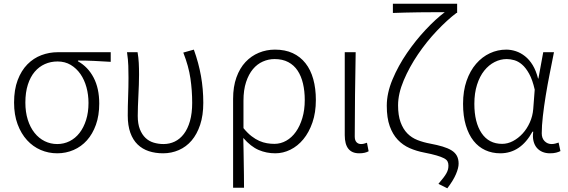

<svg xmlns="http://www.w3.org/2000/svg" viewBox="-20 -815 3067 1037"><path d="M289 13Q242 13 200 -5Q158 -23 126 -58Q94 -93 75 -144Q56 -195 56 -261Q56 -331 75.5 -382.5Q95 -434 128 -467.5Q161 -501 203.5 -517Q246 -533 292 -533H578V-481Q531 -484 489 -486Q447 -488 401 -488V-484Q455 -454 485.5 -396Q516 -338 516 -256Q516 -191 498 -141Q480 -91 449.5 -57Q419 -23 377.5 -5Q336 13 289 13ZM289 -37Q325 -37 356 -52.5Q387 -68 409.5 -97Q432 -126 445 -167Q458 -208 458 -259Q458 -303 447 -343.5Q436 -384 414.5 -415Q393 -446 362 -464.5Q331 -483 291 -483Q254 -483 222.5 -469Q191 -455 167.5 -427.5Q144 -400 130.5 -358Q117 -316 117 -261Q117 -210 130 -168.5Q143 -127 166.5 -97.5Q190 -68 221.5 -52.5Q253 -37 289 -37Z M861 13Q819 13 784 1.5Q749 -10 723.5 -34.5Q698 -59 684 -98Q670 -137 670 -191Q670 -242 672 -293Q674 -344 674 -395Q674 -427 673 -459.5Q672 -492 666 -533H723Q728 -504 729.5 -475.5Q731 -447 731 -412Q731 -387 730 -358Q729 -329 727.5 -299Q726 -269 725 -241Q724 -213 724 -189Q724 -146 735.5 -117Q747 -88 766 -70Q785 -52 810.5 -44.5Q836 -37 863 -37Q896 -37 924 -50.5Q952 -64 973 -91.5Q994 -119 1006 -161Q1018 -203 1018 -260Q1018 -326 1008.5 -391.5Q999 -457 970 -531L1027 -547Q1053 -475 1065.5 -404.5Q1078 -334 1078 -260Q1078 -192 1061 -141Q1044 -90 1015 -56Q986 -22 946 -4.5Q906 13 861 13Z M1239 -281Q1239 -347 1257 -397Q1275 -447 1306 -480Q1337 -513 1378 -530Q1419 -547 1465 -547Q1520 -547 1561 -528Q1602 -509 1630 -473.5Q1658 -438 1672 -387.5Q1686 -337 1686 -275Q1686 -207 1667.5 -153.5Q1649 -100 1618.5 -63Q1588 -26 1548.5 -6.5Q1509 13 1467 13Q1419 13 1377 -5Q1335 -23 1294 -70Q1295 -32 1295.5 0.5Q1296 33 1296.5 64.5Q1297 96 1297.5 128.5Q1298 161 1298 199H1239ZM1462 -38Q1496 -38 1526 -55Q1556 -72 1578 -103Q1600 -134 1613 -177.5Q1626 -221 1626 -275Q1626 -323 1616.5 -363.5Q1607 -404 1587.5 -433.5Q1568 -463 1537 -479.5Q1506 -496 1463 -496Q1430 -496 1399.5 -482.5Q1369 -469 1346 -441.5Q1323 -414 1309 -371.5Q1295 -329 1295 -271V-123Q1317 -96 1338.5 -79.5Q1360 -63 1380.5 -54Q1401 -45 1421.5 -41.5Q1442 -38 1462 -38Z M1920 13Q1842 13 1842 -85V-533H1901Q1899 -417 1897.5 -303Q1896 -189 1896 -78Q1896 -57 1905.5 -47Q1915 -37 1930 -37Q1944 -37 1962 -44L1971 2Q1962 7 1949.5 10Q1937 13 1920 13Z M2348 178Q2364 159 2374.5 145.5Q2385 132 2391 121Q2397 110 2399.5 100.5Q2402 91 2402 79Q2402 66 2397 56.5Q2392 47 2377.5 39.5Q2363 32 2337.5 24.5Q2312 17 2271 9Q2229 1 2192.5 -15Q2156 -31 2128.5 -60Q2101 -89 2085 -133.5Q2069 -178 2069 -244Q2069 -312 2100 -386Q2131 -460 2178 -528.5Q2225 -597 2279.5 -655Q2334 -713 2382 -749Q2356 -749 2319.5 -749Q2283 -749 2243.5 -748.5Q2204 -748 2166.5 -747Q2129 -746 2102 -745V-795H2449V-745H2445Q2395 -707 2339.5 -648.5Q2284 -590 2237.5 -521.5Q2191 -453 2160.5 -381Q2130 -309 2130 -246Q2130 -192 2143.5 -155Q2157 -118 2180 -94.5Q2203 -71 2235 -58.5Q2267 -46 2305 -39Q2342 -32 2370.5 -23.5Q2399 -15 2418.5 -3Q2438 9 2447.5 26.5Q2457 44 2457 69Q2457 92 2442.5 126Q2428 160 2396 202Z M2682 13Q2638 13 2601 -4Q2564 -21 2537.5 -54.5Q2511 -88 2496 -138Q2481 -188 2481 -254Q2481 -324 2500 -378.5Q2519 -433 2551.5 -470.5Q2584 -508 2626 -527.5Q2668 -547 2714 -547Q2740 -547 2766 -538.5Q2792 -530 2815.5 -511.5Q2839 -493 2857 -463.5Q2875 -434 2886 -391H2888L2914 -533H2972Q2961 -477 2949 -417Q2937 -357 2927.5 -298.5Q2918 -240 2912 -187.5Q2906 -135 2906 -95Q2906 -68 2921.5 -52.5Q2937 -37 2959 -37Q2969 -37 2979 -39.5Q2989 -42 2997 -45L3007 1Q2997 6 2983.5 9.5Q2970 13 2950 13Q2928 13 2910 5.5Q2892 -2 2879.5 -16.5Q2867 -31 2861.5 -53Q2856 -75 2860 -104H2856Q2792 13 2682 13ZM2692 -38Q2722 -38 2750.5 -53Q2779 -68 2802.5 -93.5Q2826 -119 2841.5 -153.5Q2857 -188 2860 -226L2868 -331Q2856 -384 2838 -416.5Q2820 -449 2799.5 -466.5Q2779 -484 2757.5 -490Q2736 -496 2717 -496Q2683 -496 2651.5 -480Q2620 -464 2595.5 -433.5Q2571 -403 2556.5 -357.5Q2542 -312 2542 -254Q2542 -154 2581 -96Q2620 -38 2692 -38Z"/></svg>

Font: SpoqaHanSansJP-Light
Style: Regular
Weight: 300
Designer: [Source Han Sans]
Ryoko NISHIZUKA  (kana & ideographs); Paul D. Hunt (Latin, Greek & Cyrillic); Wenlong ZHANG  (bopomofo
Foundry: Spoqa (http://bi.spoqa.com)
Version: Version 1.002.20150607